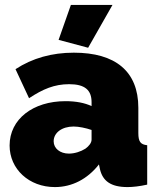

<svg xmlns="http://www.w3.org/2000/svg" viewBox="-20 -750 639 780"><path d="M437 -730H268L218 -588L338 -556ZM203 10C272 10 335 -22 382 -82L386 -63C397 -15 430 10 498 10C519 10 547 7 578 0V-160C551 -163 542 -174 542 -210V-312C542 -461 448 -536 280 -536C191 -536 112 -514 43 -469L98 -351C154 -388 201 -408 261 -408C325 -408 352 -384 352 -335V-319C324 -332 289 -339 246 -339C114 -339 19 -266 19 -159C19 -63 98 10 203 10ZM260 -126C224 -126 198 -147 198 -176C198 -211 232 -236 279 -236C300 -236 329 -230 352 -222V-183C352 -170 342 -157 327 -146C308 -134 283 -126 260 -126Z"/></svg>

Font: Raleway Black
Style: Regular
Weight: 900
Designer: Matt McInerney, Pablo Impallari, Rodrigo Fuenzalida
Foundry: Matt McInerney, Pablo Impallari, Rodrigo Fuenzalida
Version: Version 3.000g; ttfautohint (v1.5) -l 8 -r 28 -G 28 -x 14 -D